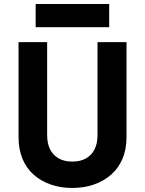

<svg xmlns="http://www.w3.org/2000/svg" viewBox="-20 -909 718 953"><path d="M157 -889H522V-774H157ZM214 -700V-238Q214 -198 228 -169Q242 -140 270 -123.5Q298 -107 339 -107Q380 -107 408 -123.5Q436 -140 450 -169Q464 -198 464 -238V-700H608V-230Q608 -168 588 -121Q568 -74 531.5 -42Q495 -10 446 7Q397 24 339 24Q281 24 232 7Q183 -10 147 -42Q111 -74 91.5 -121Q72 -168 72 -230V-700Z"/></svg>

Font: Venryn Sans SemiBold
Style: Regular
Weight: 600
Designer: Owen Earl, indestructible type* (font) & Cristiano Sobral (main changes)
Version: Version 3.60;October 28, 2020;FontCreator 13.0.0.2681 64-bit